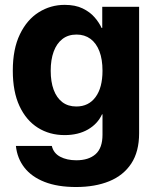

<svg xmlns="http://www.w3.org/2000/svg" viewBox="-20 -543 621 774"><path d="M286.7 210.9Q211.9 210.9 159.6 190.3Q107.2 169.7 78.3 132.5Q49.3 95.2 44.1 45.3H188.9Q195.7 74.5 222.6 88.8Q249.5 103.1 287.9 103.1Q337.4 103.1 365.3 78.5Q393.2 53.9 393.2 0V-82H391.2Q373.6 -43.5 334.4 -20.9Q295.1 1.6 240.6 1.6Q179.7 1.6 132.6 -28.1Q85.4 -57.8 58.5 -115.6Q31.6 -173.3 31.6 -258.2Q31.6 -345.6 60.2 -404.7Q88.7 -463.8 136.3 -493.6Q184 -523.4 240.8 -523.4Q283.6 -523.4 313.2 -509Q342.9 -494.6 361.4 -473.1Q379.9 -451.7 389.5 -430.3H392.2V-515.6H540.8V-5.9Q540.8 68.3 509.2 116.3Q477.5 164.3 420.4 187.6Q363.2 210.9 286.7 210.9ZM287.7 -113.7Q337.3 -113.7 365.2 -151.7Q393.2 -189.6 393.2 -257.8Q393.2 -304.2 380.6 -336.7Q368.1 -369.2 344.5 -386.5Q321 -403.7 288.5 -403.7Q254.8 -403.7 231.6 -385.7Q208.4 -367.7 196.4 -335Q184.4 -302.2 184.4 -257.8Q184.4 -213.4 196.3 -181.1Q208.3 -148.8 231.3 -131.2Q254.3 -113.7 287.7 -113.7Z"/></svg>

Font: Inter Display V
Style: Regular
Weight: 400
Designer: Rasmus Andersson
Foundry: rsms
Version: Version 3.015;git-src